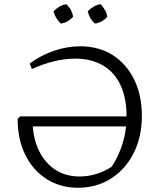

<svg xmlns="http://www.w3.org/2000/svg" viewBox="-20 -876 751 904"><path d="M347 8Q264 8 199.5 -33Q135 -74 99 -147Q63 -220 63 -316L75 -328H612V-281H107L133 -304Q135 -225 163.5 -166.5Q192 -108 241 -76.5Q290 -45 354 -45Q435 -45 506 -91Q541 -145 558.5 -204.5Q576 -264 576 -327Q576 -413 548 -474Q520 -535 465.5 -567.5Q411 -600 334 -600Q287 -600 235 -587.5Q183 -575 130 -551L120 -577Q173 -616 234.5 -637Q296 -658 358 -658Q445 -658 510 -617Q575 -576 611.5 -502Q648 -428 648 -330Q648 -232 609.5 -155.5Q571 -79 503 -35.5Q435 8 347 8ZM292 -856Q305 -845 313.5 -829Q322 -813 324 -797Q314 -785 298.5 -776Q283 -767 266 -765Q255 -776 245.5 -791Q236 -806 232 -823Q244 -835 259.5 -844.5Q275 -854 292 -856ZM453 -856Q465 -845 474 -829Q483 -813 485 -797Q475 -785 459.5 -776Q444 -767 427 -765Q414 -776 405.5 -791Q397 -806 393 -823Q405 -835 420.5 -844.5Q436 -854 453 -856Z"/></svg>

Font: Piazzolla 24pt Light
Style: Regular
Weight: 300
Designer: Juan Pablo del Peral
Foundry: Huerta Tipografica
Version: Version 2.005